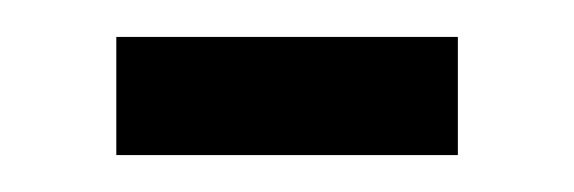

<svg xmlns="http://www.w3.org/2000/svg" viewBox="-20 -286 311 104"><path d="M228 -202H43V-266H228Z"/></svg>

Font: Shippori Mincho
Style: Regular
Weight: 400
Designer: FONTDASU
Foundry: FONTDASU / Google Inc. / but / Adobe
Version: Version 3.110; ttfautohint (v1.8.3)